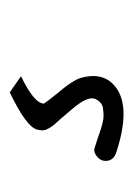

<svg xmlns="http://www.w3.org/2000/svg" viewBox="40 -133 273 393"><g transform="rotate(-90 176.5 63.5)"><path d="M149 138Q162 138 170 123Q178 108 150.5 75.5Q123 43 117 37Q109 26 107 19.5Q105 13 108 2Q115 -20 184 -53L217 -30Q161 -3 161 17Q167 26 180 42Q210 77 214 94Q223 128 208 150Q171 201 61 165Q46 160 44 147.5Q42 135 51.5 126.5Q61 118 69.5 120.5Q78 123 88.5 126.5Q99 130 104.5 132Q110 134 119.5 136.5Q129 139 135.5 139Q142 139 149 138Z"/></g></svg>

Font: Caveat
Style: Regular
Weight: 400
Designer: Pablo Impallari
Foundry: Creative Lab NY
Version: Version 1.096; ttfautohint (v1.3)